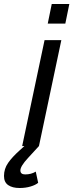

<svg xmlns="http://www.w3.org/2000/svg" viewBox="-87 -731 367 961"><path d="M24 0 136 -530H220L108 0ZM152 -613 172 -711H260L240 -613ZM11 210Q-25 210 -46 195.5Q-67 181 -67 150Q-67 114 -46.5 84.5Q-26 55 11 22L55 -18L108 0L53 60Q15 101 15 122Q15 142 39 142Q69 142 92 128L104 184Q91 195 66 202.5Q41 210 11 210Z"/></svg>

Font: Geist Regular
Style: Italic
Weight: 400
Italic angle: -12°
Designer: Basement.studio, Andrés Briganti, Mateo Zaragoza
Foundry: Basement.studio, Vercel, Andrés Briganti, Guido Ferreyra, Mateo Zaragoza
Version: Version 1.500; ttfautohint (v1.8.4.7-5d5b)